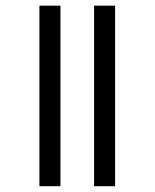

<svg xmlns="http://www.w3.org/2000/svg" viewBox="-20 -643 534 663"><path d="M116.1 0V-623.4H188.7V0ZM304.8 0V-623.4H377.4V0Z"/></svg>

Font: Playfair 5pt SemiExpanded Light Light
Style: Regular
Weight: 300
Version: Version 2.203